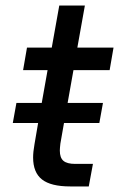

<svg xmlns="http://www.w3.org/2000/svg" viewBox="-20 -670 428 690"><path d="M244 -418 223 -300H350L337 -228H210L197 -154Q195 -136 195 -129Q195 -103 208 -92Q221 -81 250 -81H314L299 0H232Q163 0 131 -25Q99 -50 99 -104Q99 -124 104 -152L117 -228H26L39 -300H130L151 -418H63L77 -499H166L193 -650H285L258 -499H388L374 -418Z"/></svg>

Font: Bai Jamjuree Medium
Style: Italic
Weight: 500
Italic angle: -10°
Version: Version 1.000; ttfautohint (v1.6)